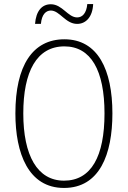

<svg xmlns="http://www.w3.org/2000/svg" viewBox="-20 -918 631 948"><path d="M153 -800H182C186 -847 207 -866 231 -866C275 -866 303 -800 361 -800C403 -800 437 -833 440 -898H411C407 -853 387 -832 361 -832C315 -832 288 -897 231 -897C187 -897 158 -864 153 -800ZM535 -358C535 -574 463 -724 298 -724C141 -724 56 -594 56 -358C56 -161 120 10 296 10C472 10 535 -156 535 -358ZM95 -358C95 -564 161 -689 298 -689C429 -689 496 -570 496 -358C496 -147 431 -26 296 -26C164 -26 95 -151 95 -358Z"/></svg>

Font: Noto Sans Hebrew Condensed ExtraLight
Style: Regular
Weight: 200
Width: 3
Designer: Monotype Design Team
Foundry: Monotype Imaging Inc.
Version: Version 2.004